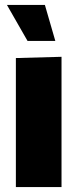

<svg xmlns="http://www.w3.org/2000/svg" viewBox="-20 -754 315 774"><path d="M44 0V-520L228 -525V0ZM91 -589 8 -734H161L203 -589Z"/></svg>

Font: Murecho ExtraBold
Style: Regular
Weight: 800
Designer: Neil Summerour
Foundry: Positype
Version: Version 1.010; ttfautohint (v1.8.3)